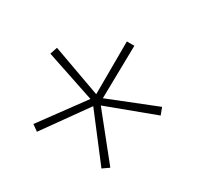

<svg xmlns="http://www.w3.org/2000/svg" viewBox="-96 -820 620 605"><g transform="rotate(30 214.5 -517.0)"><path d="M196.8 -496.6 16.1 -557.1 24.9 -583.5 205.1 -518.6 205.6 -710.9H232.9L229.5 -518.1L404.8 -587.9L414.6 -562L235.4 -495.1L359.4 -340.3L336.4 -324.2L215.8 -481.4L102.5 -322.8L80.6 -338.4Z"/></g></svg>

Font: Robert Sans Thin
Style: Regular
Weight: 100
Designer: Christian Robertson (extended by Adam Twardoch)
Foundry: Google
Version: Version 12.135;April 2, 2019;FontCreator 11.5.0.2425 64-bit;